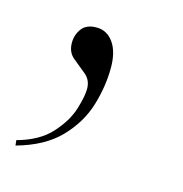

<svg xmlns="http://www.w3.org/2000/svg" viewBox="-84 -129 302 317"><g transform="rotate(15 67.0 29.5)"><path d="M-34 132Q3 122 23 100Q43 78 50 55.5Q57 33 57 20Q57 5 46 -4Q35 -13 24 -22Q13 -31 13 -47Q13 -61 21 -71.5Q29 -82 46 -82Q64 -82 75 -66.5Q86 -51 86 -24Q86 8 76 41Q66 74 40 101Q14 128 -33 141Z"/></g></svg>

Font: Noto Serif Display Condensed ExtraLight
Style: Italic
Weight: 200
Width: 3
Italic angle: -12°
Designer: Monotype Design Team
Foundry: Monotype Imaging Inc.
Version: Version 2.009